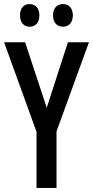

<svg xmlns="http://www.w3.org/2000/svg" viewBox="-20 -921 456 941"><path d="M78 -846C78 -809 98 -790 125 -790C153 -790 173 -809 173 -846C173 -882 153 -901 125 -901C98 -901 78 -883 78 -846ZM240 -846C240 -809 260 -790 289 -790C316 -790 337 -809 337 -846C337 -882 316 -901 289 -901C261 -901 240 -883 240 -846ZM209 -393 103 -714H0L159 -275V0H257V-277L416 -714H313Z"/></svg>

Font: Noto Sans Malayalam ExtraCondensed Medium
Style: Regular
Weight: 500
Width: 2
Designer: Jelle Bosma - Monotype Design Team
Foundry: Monotype Imaging Inc.
Version: Version 2.104